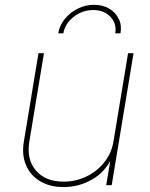

<svg xmlns="http://www.w3.org/2000/svg" viewBox="-20 -761 618 789"><path d="M241.2 7.8Q185.5 7.8 145.5 -15.9Q105.5 -39.6 87.2 -81.8Q68.8 -124 78.1 -179.7L138.2 -542.5H160.6L100.6 -179.7Q88.4 -105.5 127.7 -60.1Q167 -14.6 241.2 -14.6Q292 -14.6 335.7 -35.9Q379.4 -57.1 408.9 -94.5Q438.5 -131.8 446.3 -179.7L506.3 -542.5H528.8L439 0H416.5L436 -117.2H441.9Q413.6 -54.7 358.6 -23.4Q303.7 7.8 241.2 7.8ZM366.7 -741.2Q402.3 -741.2 428.7 -725.6Q455.1 -710 468 -683.6Q481 -657.2 475.1 -624H453.6Q460.4 -664.1 433.8 -691.9Q407.2 -719.7 363.3 -719.7Q318.8 -719.7 283 -691.9Q247.1 -664.1 240.2 -624H219.2Q225.1 -657.2 246.6 -683.6Q268.1 -710 299.6 -725.6Q331.1 -741.2 366.7 -741.2Z"/></svg>

Font: Inter 16pt Thin
Style: Italic
Weight: 250
Italic angle: -9.3988°
Version: Version 4.001;git-66647c0bb